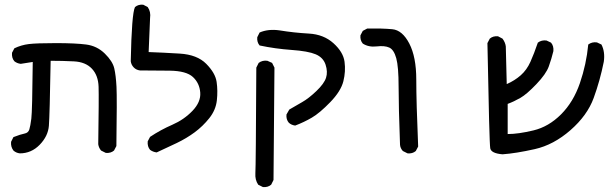

<svg xmlns="http://www.w3.org/2000/svg" viewBox="-20 -534 2585 815"><path d="M64 117Q48 115 37 105Q25 89 27 68L37 48Q68 36 84 33Q100 30 104.5 15.5Q109 1 113 -30.5Q117 -62 119 -271L68 -263Q52 -265 41 -274Q29 -288 31 -310L41 -329Q70 -343 102.5 -347Q135 -351 217.5 -351Q300 -351 346 -345Q392 -339 425 -306.5Q458 -274 465 -244Q472 -214 474.5 -165.5Q477 -117 474 86L464 105Q450 117 429 115L409 105Q399 93 397 78Q400 -117 398.5 -165.5Q397 -214 370 -242.5Q343 -271 294 -273.5Q245 -276 195 -276Q191 -44 187.5 0Q184 44 148.5 80.5Q113 117 64 117Z M645 113Q629 111 617 102Q605 88 607 66L617 47Q662 17 711.5 -4.5Q761 -26 797 -63.5Q833 -101 830 -141Q827 -181 799 -207Q771 -233 701 -234Q631 -235 574 -235Q558 -237 547.5 -248Q537 -259 535 -274Q539 -476 553 -504Q567 -516 588 -514L607 -504Q621 -484 617 -457L611 -313Q669 -311 743 -306.5Q817 -302 855.5 -263Q894 -224 899.5 -186.5Q905 -149 900.5 -108Q896 -67 868.5 -32.5Q841 2 806.5 27.5Q772 53 730.5 73Q689 93 645 113Z M1096 260 1076 250Q1062 229 1064 201.5Q1066 174 1068 -247L1078 -267Q1094 -279 1115 -276L1135 -267L1145 -247L1141 230L1131 250Q1117 262 1096 260ZM1233 -1Q1217 -3 1206 -13Q1194 -27 1196 -48L1208 -69Q1235 -85 1262.5 -100.5Q1290 -116 1323 -147.5Q1356 -179 1364 -204Q1372 -229 1362 -259.5Q1352 -290 1320 -303.5Q1288 -317 1218 -322Q1148 -327 1082 -341Q1070 -355 1072 -376L1082 -396Q1119 -412 1167 -405Q1228 -395 1291 -391.5Q1354 -388 1395.5 -350.5Q1437 -313 1442.5 -272Q1448 -231 1437.5 -189Q1427 -147 1382 -100.5Q1337 -54 1303.5 -34.5Q1270 -15 1233 -1Z M1710 117 1690 107Q1679 95 1678 80Q1672 -81 1672 -166Q1672 -251 1662 -287Q1652 -323 1632.5 -332Q1613 -341 1579 -337Q1545 -333 1520 -349Q1508 -363 1510 -384L1520 -403L1539 -413Q1602 -414 1645 -410Q1688 -406 1717.5 -349Q1747 -292 1747 -196.5Q1747 -101 1755 88L1745 107Q1731 119 1710 117Z M2113 121Q2065 117 2061 95.5Q2057 74 2049 -351L2059 -370Q2073 -382 2094 -380L2113 -370Q2125 -354 2127 -337L2131 -177Q2165 -192 2190.5 -214.5Q2216 -237 2231.5 -271.5Q2247 -306 2263 -353Q2279 -365 2300 -362L2319 -353Q2331 -339 2329 -317Q2321 -284 2309.5 -252Q2298 -220 2257 -177Q2216 -134 2189 -118.5Q2162 -103 2135 -93V35Q2180 35 2244.5 19.5Q2309 4 2361.5 -48.5Q2414 -101 2441.5 -181Q2469 -261 2477 -345Q2493 -357 2514 -354L2533 -345Q2549 -314 2543 -272Q2527 -192 2500 -118Q2473 -44 2401.5 18.5Q2330 81 2250 99Q2170 117 2113 121Z"/></svg>

Font: NaniFont Regular
Style: Regular
Weight: 400
Designer: Nanigashitei
Version: Version 1.036